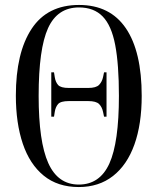

<svg xmlns="http://www.w3.org/2000/svg" viewBox="-20 -745 637 775"><path d="M298 10Q213 10 156.5 -36Q100 -82 72 -165Q44 -248 44 -359Q44 -532 107.5 -628.5Q171 -725 299 -725Q424 -725 488 -631Q552 -537 552 -358Q552 -244 522.5 -161.5Q493 -79 436 -34.5Q379 10 298 10ZM298 0Q383 0 421.5 -85Q460 -170 460 -358Q460 -485 445 -563.5Q430 -642 394.5 -678.5Q359 -715 299 -715Q212 -715 174 -631.5Q136 -548 136 -358Q136 -173 175 -86.5Q214 0 298 0ZM187 -274V-453H198L201 -434Q204 -414 214.5 -402Q225 -390 258 -390H336Q368 -390 380 -402.5Q392 -415 396 -434L400 -453H410V-274H400L396 -293Q392 -313 380 -325Q368 -337 336 -337H258Q225 -337 214.5 -325Q204 -313 201 -293L198 -274Z"/></svg>

Font: Noto Serif Display ExtraCondensed
Style: Regular
Weight: 400
Width: 2
Designer: Monotype Design Team
Foundry: Monotype Imaging Inc.
Version: Version 2.009